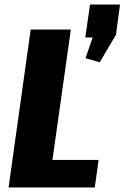

<svg xmlns="http://www.w3.org/2000/svg" viewBox="-20 -831 552 851"><path d="M173 -122H417L400 0H18L116 -700H294L199 -27ZM512 -811 494 -677 422 -555 359 -573 424 -761 455 -665H358L379 -811Z"/></svg>

Font: Pathway Extreme Condensed ExtraBold
Style: Italic
Weight: 800
Width: 3
Italic angle: -8°
Version: Version 1.001;gftools[0.9.26]